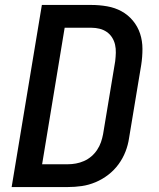

<svg xmlns="http://www.w3.org/2000/svg" viewBox="-20 -755 640 775"><path d="M27 0 149 -735H349Q381 -735 412.5 -729.5Q444 -724 470.5 -709.5Q497 -695 516.5 -671.5Q536 -648 545.5 -619Q555 -590 555 -557.5Q555 -525 550 -493L501 -198Q497 -170 486.5 -143Q476 -116 458.5 -92Q441 -68 417 -49.5Q393 -31 365.5 -19.5Q338 -8 310 -4Q282 0 254 0ZM150 -92H254Q270 -92 286.5 -95Q303 -98 319 -105Q335 -112 348.5 -123.5Q362 -135 372 -150Q382 -165 387.5 -181Q393 -197 396 -213L445 -508Q447 -525 447.5 -542Q448 -559 444.5 -574.5Q441 -590 432.5 -603.5Q424 -617 411 -626Q398 -635 382 -639Q366 -643 349 -643H241Z"/></svg>

Font: Iosevka Curly SmBdEx
Style: Italic
Weight: 600
Width: 7
Italic angle: -9°
Monospace: yes
Designer: Belleve Invis
Foundry: Belleve Invis
Version: Version 11.1.0; ttfautohint (v1.8.3)